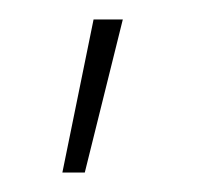

<svg xmlns="http://www.w3.org/2000/svg" viewBox="-20 -55 217 197"><path d="M76 -35H106L67 122H44Z"/></svg>

Font: Cairo ExtraLight
Style: Regular
Weight: 275
Designer: Mohamed Gaber, Accademia di Belle Arti di Urbino and others
Foundry: Kief Type Foundry, Accademia di Belle Arti di Urbino and others
Version: Version 3.011